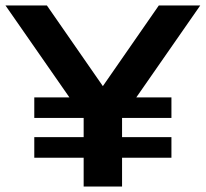

<svg xmlns="http://www.w3.org/2000/svg" viewBox="-20 -680 750 700"><path d="M0 -660H151L355 -366L559 -660H710L477 -325H605V-250H425V-180H605V-105H425V0H285V-105H105V-180H285V-250H105V-325H233Z"/></svg>

Font: Xolonium
Style: Regular
Weight: 400
Designer: Severin Meyer
Version: Version 4.2